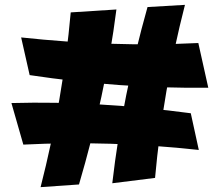

<svg xmlns="http://www.w3.org/2000/svg" viewBox="-20 -779 904 790"><path d="M147 -9Q193 -189 224 -368.5Q255 -548 271 -728L459 -740Q436 -560 397 -380Q358 -200 305 -20ZM798 -162Q616 -182 435 -187.5Q254 -193 76 -184L27 -355Q209 -360 393.5 -349Q578 -338 765 -313ZM837 -418Q656 -416 472 -429Q288 -442 102 -470L67 -625Q252 -605 433.5 -599Q615 -593 796 -602ZM442 -25Q463 -207 499.5 -388Q536 -569 587 -750L741 -759Q650 -404 618 -47Z"/></svg>

Font: Marhey
Style: Bold
Weight: 700
Designer: Nur Syamsi & Bustanul Arifin
Foundry: Namelatype
Version: Version 1.000